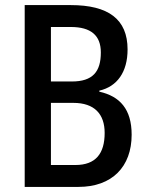

<svg xmlns="http://www.w3.org/2000/svg" viewBox="-20 -734 580 754"><path d="M258 -714H77V0H288C420 0 497 -79 497 -205C497 -305 451 -356 370 -374V-378C440 -394 481 -451 481 -540C481 -659 405 -714 258 -714ZM262 -414H180V-628H258C337 -628 376 -595 376 -528C376 -452 344 -414 262 -414ZM180 -330H268C351 -330 391 -286 391 -212C391 -131 356 -86 276 -86H180Z"/></svg>

Font: Noto Sans Lao Looped Condensed Medium
Style: Regular
Weight: 500
Width: 3
Designer: Mark Frömberg, Ben Mitchell
Foundry: The Fontpad Ltd
Version: Version 1.002